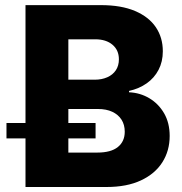

<svg xmlns="http://www.w3.org/2000/svg" viewBox="-20 -748 727 768"><path d="M82 0V-727.5H383.8Q464.8 -727.5 520 -704.1Q575.2 -680.7 603.3 -639.2Q631.3 -597.7 631.3 -543Q631.3 -501.5 614.3 -468.8Q597.2 -436 566.7 -414.6Q536.1 -393.1 496.1 -384.3V-378.9Q540.5 -377 577.4 -355Q614.3 -333 636.5 -294.7Q658.7 -256.3 658.7 -204.1Q658.7 -145 629.4 -98.9Q600.1 -52.7 543.7 -26.4Q487.3 0 406.2 0ZM253.4 -137.7H369.6Q423.8 -137.7 451.4 -159.9Q479 -182.1 479 -221.2Q479 -249 466.1 -269.3Q453.1 -289.6 429.2 -300.8Q405.3 -312 372.1 -312H253.4ZM253.4 -429.2H358.9Q387.2 -429.2 409.2 -439Q431.2 -448.7 443.4 -467Q455.6 -485.4 455.6 -510.7Q455.6 -547.4 429.9 -569.1Q404.3 -590.8 360.8 -590.8H253.4ZM5.9 -194.3V-255.9H362.3V-194.3Z"/></svg>

Font: Inter 20pt ExtraBold
Style: Regular
Weight: 800
Version: Version 4.001;git-66647c0bb